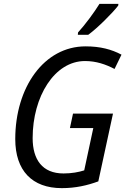

<svg xmlns="http://www.w3.org/2000/svg" viewBox="-20 -964 650 994"><path d="M384 -796 383 -784H437C484 -818 564 -898 592 -935L593 -944H495C467 -899 423 -839 384 -796ZM300 10C371 10 432 -4 489 -25L565 -376H358L342 -301H463L416 -82C388 -73 351 -66 309 -66C199 -66 149 -138 149 -249C149 -464 262 -648 420 -648C478 -648 527 -631 573 -607L609 -681C558 -708 500 -724 423 -724C208 -724 59 -512 59 -244C59 -81 146 10 300 10Z"/></svg>

Font: Noto Sans SemiCondensed
Style: Italic
Weight: 400
Width: 4
Italic angle: -12°
Designer: Monotype Design Team
Foundry: Monotype Imaging Inc.
Version: Version 2.013